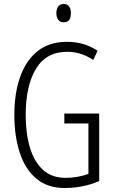

<svg xmlns="http://www.w3.org/2000/svg" viewBox="-20 -934 573 964"><path d="M303 -364H478V-25Q437 -7 392.5 1.5Q348 10 306 10Q218 10 162 -37.5Q106 -85 79 -168Q52 -251 52 -357Q52 -465 81 -547.5Q110 -630 168.5 -677Q227 -724 317 -724Q358 -724 396 -713.5Q434 -703 470 -679L448 -633Q415 -655 382.5 -664.5Q350 -674 318 -674Q212 -674 160.5 -588.5Q109 -503 109 -356Q109 -265 130 -194Q151 -123 195 -82Q239 -41 310 -41Q341 -41 370.5 -46.5Q400 -52 424 -61V-314H303ZM300 -914Q319 -914 327.5 -901Q336 -888 336 -868Q336 -822 300 -822Q282 -822 272.5 -834.5Q263 -847 263 -868Q263 -888 272 -901Q281 -914 300 -914Z"/></svg>

Font: Noto Sans Sinhala ExtraCondensed Light
Style: Regular
Weight: 300
Width: 2
Designer: Jelle Bosma - Monotype Design Team
Foundry: Monotype Imaging Inc.
Version: Version 2.006; ttfautohint (v1.8.4.7-5d5b)